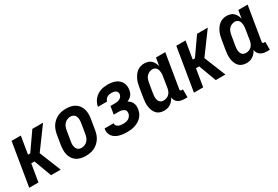

<svg xmlns="http://www.w3.org/2000/svg" viewBox="40 -1269 2921 2019"><g transform="rotate(-30 1500.0 -260.0)"><path d="M19 0 105 -520H217L182 -308H209L357 -520H487L296 -260L401 0H284L205 -212H166L131 0Z M706 8Q676 8 647.5 2Q619 -4 595.5 -19Q572 -34 556.5 -56.5Q541 -79 533.5 -106.5Q526 -134 526.5 -163.5Q527 -193 531 -222L551 -342Q555 -367 564 -392Q573 -417 587.5 -439Q602 -461 623 -479Q644 -497 668 -508Q692 -519 717 -523.5Q742 -528 767 -528Q797 -528 825.5 -522Q854 -516 877.5 -501Q901 -486 917 -463.5Q933 -441 940.5 -413.5Q948 -386 947.5 -356.5Q947 -327 942 -298L922 -178Q918 -153 909.5 -128Q901 -103 886 -81Q871 -59 850.5 -41Q830 -23 806 -12Q782 -1 756.5 3.5Q731 8 706 8ZM706 -88Q725 -88 745 -96Q765 -104 779.5 -119.5Q794 -135 801.5 -154.5Q809 -174 812 -193L832 -313Q834 -327 835 -340.5Q836 -354 834.5 -367.5Q833 -381 828.5 -393Q824 -405 815 -414Q806 -423 793.5 -427.5Q781 -432 767 -432Q748 -432 728.5 -424Q709 -416 694 -400.5Q679 -385 672 -365.5Q665 -346 662 -327L642 -207Q640 -193 638.5 -179.5Q637 -166 639 -152.5Q641 -139 645.5 -127Q650 -115 659 -106Q668 -97 680 -92.5Q692 -88 706 -88Z M1205 8Q1181 8 1157.5 5.5Q1134 3 1111.5 -3.5Q1089 -10 1069.5 -21.5Q1050 -33 1036.5 -50.5Q1023 -68 1017 -90.5Q1011 -113 1016 -138L1017 -144H1128L1127 -142Q1125 -127 1134 -115Q1143 -103 1156 -97.5Q1169 -92 1183.5 -90Q1198 -88 1213 -88Q1229 -88 1245.5 -91Q1262 -94 1276.5 -102.5Q1291 -111 1301 -125.5Q1311 -140 1314 -156Q1315 -167 1314 -177.5Q1313 -188 1306.5 -196Q1300 -204 1291 -209Q1282 -214 1272.5 -217Q1263 -220 1252 -221Q1241 -222 1230 -222H1173L1189 -318H1246Q1260 -318 1274 -320.5Q1288 -323 1301.5 -330Q1315 -337 1323.5 -349Q1332 -361 1335 -375Q1337 -388 1332 -400.5Q1327 -413 1316.5 -420Q1306 -427 1292.5 -429.5Q1279 -432 1266 -432Q1253 -432 1239.5 -429.5Q1226 -427 1214 -420Q1202 -413 1193 -401.5Q1184 -390 1182 -377V-376H1071V-379Q1075 -401 1084.5 -422Q1094 -443 1109.5 -461Q1125 -479 1144.5 -492.5Q1164 -506 1185.5 -514Q1207 -522 1229.5 -525Q1252 -528 1274 -528Q1298 -528 1321.5 -524.5Q1345 -521 1366.5 -512.5Q1388 -504 1405 -489Q1422 -474 1433 -454Q1444 -434 1446.5 -410Q1449 -386 1445 -362Q1442 -347 1436.5 -332Q1431 -317 1420 -305Q1409 -293 1395.5 -284Q1382 -275 1367 -269Q1384 -260 1396.5 -247Q1409 -234 1417 -217Q1425 -200 1426 -180Q1427 -160 1424 -141Q1420 -118 1410 -95.5Q1400 -73 1382.5 -55Q1365 -37 1343.5 -24.5Q1322 -12 1298.5 -4.5Q1275 3 1251.5 5.5Q1228 8 1205 8Z M1656 8Q1629 8 1605 -0.5Q1581 -9 1564.5 -27Q1548 -45 1539 -68.5Q1530 -92 1526.5 -117.5Q1523 -143 1525 -169.5Q1527 -196 1531 -222L1551 -342Q1555 -364 1560.5 -385.5Q1566 -407 1576 -427.5Q1586 -448 1599.5 -467Q1613 -486 1632 -500.5Q1651 -515 1673 -521.5Q1695 -528 1716 -528Q1740 -528 1762.5 -521.5Q1785 -515 1801 -500Q1817 -485 1827 -465Q1837 -445 1842 -423L1858 -520H1971L1903 -108Q1902 -104 1902.5 -100Q1903 -96 1905.5 -93Q1908 -90 1911.5 -89Q1915 -88 1919 -88H1936V8H1903Q1882 8 1862.5 4Q1843 0 1826 -10.5Q1809 -21 1799 -38Q1789 -55 1787 -76Q1777 -58 1763.5 -41.5Q1750 -25 1732.5 -13.5Q1715 -2 1695 3Q1675 8 1656 8ZM1702 -88Q1720 -88 1738 -94Q1756 -100 1770 -113.5Q1784 -127 1791.5 -145Q1799 -163 1802 -180L1821 -300Q1824 -315 1825.5 -329.5Q1827 -344 1826 -358Q1825 -372 1821.5 -385Q1818 -398 1810 -409Q1802 -420 1789.5 -426Q1777 -432 1763 -432Q1744 -432 1724.5 -423.5Q1705 -415 1691.5 -399.5Q1678 -384 1671.5 -365Q1665 -346 1662 -327L1642 -207Q1640 -193 1638.5 -179.5Q1637 -166 1638.5 -153Q1640 -140 1644.5 -128Q1649 -116 1657 -106.5Q1665 -97 1677 -92.5Q1689 -88 1702 -88Z M2019 0 2105 -520H2217L2182 -308H2209L2357 -520H2487L2296 -260L2401 0H2284L2205 -212H2166L2131 0Z M2656 8Q2629 8 2605 -0.5Q2581 -9 2564.5 -27Q2548 -45 2539 -68.5Q2530 -92 2526.5 -117.5Q2523 -143 2525 -169.5Q2527 -196 2531 -222L2551 -342Q2555 -364 2560.5 -385.5Q2566 -407 2576 -427.5Q2586 -448 2599.5 -467Q2613 -486 2632 -500.5Q2651 -515 2673 -521.5Q2695 -528 2716 -528Q2740 -528 2762.5 -521.5Q2785 -515 2801 -500Q2817 -485 2827 -465Q2837 -445 2842 -423L2858 -520H2971L2903 -108Q2902 -104 2902.5 -100Q2903 -96 2905.5 -93Q2908 -90 2911.5 -89Q2915 -88 2919 -88H2936V8H2903Q2882 8 2862.5 4Q2843 0 2826 -10.5Q2809 -21 2799 -38Q2789 -55 2787 -76Q2777 -58 2763.5 -41.5Q2750 -25 2732.5 -13.5Q2715 -2 2695 3Q2675 8 2656 8ZM2702 -88Q2720 -88 2738 -94Q2756 -100 2770 -113.5Q2784 -127 2791.5 -145Q2799 -163 2802 -180L2821 -300Q2824 -315 2825.5 -329.5Q2827 -344 2826 -358Q2825 -372 2821.5 -385Q2818 -398 2810 -409Q2802 -420 2789.5 -426Q2777 -432 2763 -432Q2744 -432 2724.5 -423.5Q2705 -415 2691.5 -399.5Q2678 -384 2671.5 -365Q2665 -346 2662 -327L2642 -207Q2640 -193 2638.5 -179.5Q2637 -166 2638.5 -153Q2640 -140 2644.5 -128Q2649 -116 2657 -106.5Q2665 -97 2677 -92.5Q2689 -88 2702 -88Z"/></g></svg>

Font: Iosevka Custom
Style: Bold Italic
Weight: 700
Italic angle: -9°
Designer: Belleve Invis
Foundry: Belleve Invis
Version: Version 30.3.1; ttfautohint (v1.8.3)